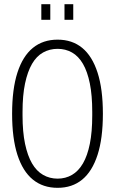

<svg xmlns="http://www.w3.org/2000/svg" viewBox="-20 -888 551 920"><path d="M256 12Q186 12 137.5 -27.5Q89 -67 63.5 -146Q38 -225 38 -343Q38 -461 63.5 -540Q89 -619 137.5 -658.5Q186 -698 256 -698Q326 -698 374 -658.5Q422 -619 447.5 -540Q473 -461 473 -343Q473 -225 447.5 -146Q422 -67 374 -27.5Q326 12 256 12ZM256 -32Q294 -32 325 -50Q356 -68 377.5 -105Q399 -142 410.5 -199Q422 -256 422 -335V-352Q422 -431 410.5 -488Q399 -545 377.5 -582Q356 -619 325 -636.5Q294 -654 256 -654Q218 -654 186.5 -636.5Q155 -619 133.5 -582Q112 -545 100 -488Q88 -431 88 -352V-335Q88 -256 100 -199Q112 -142 133.5 -105Q155 -68 186.5 -50Q218 -32 256 -32ZM178 -793V-868H221V-793ZM289 -793V-868H331V-793Z"/></svg>

Font: Archivo ExtraCondensed Thin
Style: Regular
Weight: 250
Width: 2
Designer: Hector Gatti
Foundry: Omnibus-Type
Version: Version 2.001